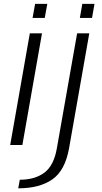

<svg xmlns="http://www.w3.org/2000/svg" viewBox="-20 -768 538 1017"><path d="M34 0H98.5L202.5 -591.5H138ZM166 -747.5 152.5 -673H217L230.5 -747.5ZM76.5 229.5Q189.5 229.5 257.2 182.2Q325 135 346 16.5L453 -591.5H388.5L281 18.5Q265 109.5 214.8 146.8Q164.5 184 85 184ZM416 -747.5 403 -673H467.5L480.5 -747.5Z"/></svg>

Font: Anybody SemiExpanded Light
Style: Italic
Weight: 300
Width: 6
Italic angle: -10°
Version: Version 1.113;gftools[0.9.25]